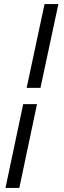

<svg xmlns="http://www.w3.org/2000/svg" viewBox="-20 -720 314 944"><path d="M179 -288H111L199 -700H267ZM7 204 94 -208H162L75 204Z"/></svg>

Font: Red Hat Display
Style: Italic
Weight: 300
Italic angle: -12°
Designer: Pentagram, MCKL
Foundry: Pentagram, MCKL
Version: Version 1.023